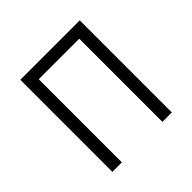

<svg xmlns="http://www.w3.org/2000/svg" viewBox="-143 -654 779 779"><g transform="rotate(-45 247.0 -264.0)"><path d="M417.5 0H363.3V-477.1H130.9V0H76.2V-528.3H417.5Z"/></g></svg>

Font: Roboto Condensed Light
Style: Regular
Weight: 300
Designer: Google
Version: Version 2.134; 2016